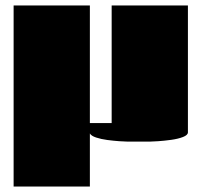

<svg xmlns="http://www.w3.org/2000/svg" viewBox="-20 -520 740 705"><path d="M390 -500H670V-34Q670 -24 652 -17Q634 -10 608.5 -6.5Q583 -3 560.5 -1.5Q538 0 530 0H449Q439 0 418 -1.5Q397 -3 374 -6Q351 -9 333 -15Q315 -21 310 -30V165H30V-500H310V-68H390Z"/></svg>

Font: Gajraj One
Style: Regular
Weight: 400
Designer: Saurabh Sharma
Foundry: Saurabh Sharma
Version: Version 1.000